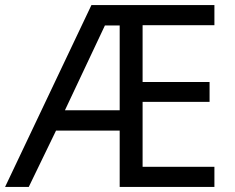

<svg xmlns="http://www.w3.org/2000/svg" viewBox="-21 -734 922 754"><path d="M821 0H449V-221H199L92 0H-1L338 -714H821V-635H539V-412H802V-334H539V-79H821ZM234 -301H449V-634H391Z"/></svg>

Font: Noto Sans Inscriptional Pahlavi
Style: Regular
Weight: 400
Designer: Monotype Design Team
Foundry: Monotype Imaging Inc.
Version: Version 2.003; ttfautohint (v1.8.4.7-5d5b)